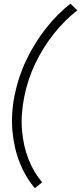

<svg xmlns="http://www.w3.org/2000/svg" viewBox="-20 -856 440 1044"><path d="M169.9 167.5Q120.6 110.8 88.6 32Q56.6 -46.9 47.9 -140.9Q39.1 -234.9 59.1 -336.9Q80.1 -440.4 125.2 -533.9Q170.4 -627.4 231.9 -704.6Q293.5 -781.7 363.3 -836.4L400.4 -799.8Q332.5 -747.1 273.9 -673.8Q215.3 -600.6 173.1 -513.2Q130.9 -425.8 111.8 -329.1Q92.3 -232.4 99.9 -145.8Q107.4 -59.1 136 12.2Q164.6 83.5 209 134.8Z"/></svg>

Font: Reddit Sans Light
Style: Italic
Weight: 300
Italic angle: -11.25°
Designer: Stephen Hutchings
Version: Version 1.013